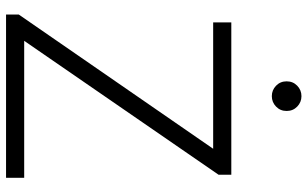

<svg xmlns="http://www.w3.org/2000/svg" viewBox="-211 -806 1017 635"><g transform="rotate(90 297.5 -488.5)"><path d="M28 -42 472 -685H54V-745H558V-703L115 -60H568V0H28ZM249 -928Q249 -949 263.5 -963Q278 -977 298 -977Q318 -977 332.5 -963Q347 -949 347 -928Q347 -907 332.5 -893Q318 -879 298 -879Q278 -879 263.5 -893Q249 -907 249 -928Z"/></g></svg>

Font: Eudoxus Sans Light
Style: Regular
Weight: 300
Designer: Stijn de Vries
Foundry: tokotype
Version: Version 2.005